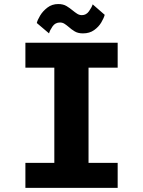

<svg xmlns="http://www.w3.org/2000/svg" viewBox="-20 -906 690 926"><path d="M102.5 0V-120.5H242V-579.5H102.5V-700H547.5V-579.5H407V-120.5H547.5V0ZM380 -745Q356 -745 340 -754.8Q324 -764.5 312 -775.5Q301.5 -784.5 291.5 -791Q281.5 -797.5 269.5 -797.5Q246.5 -797.5 233.5 -778.8Q220.5 -760 216.5 -745L157.5 -795Q160.5 -809 173.5 -830.8Q186.5 -852.5 208.8 -869.5Q231 -886.5 261 -886.5Q284.5 -886.5 300.8 -876.8Q317 -867 330 -856Q341.5 -846.5 352 -839.8Q362.5 -833 375 -833Q396 -833 409.2 -851.8Q422.5 -870.5 427 -885L485 -834.5Q481 -819 468.5 -797.8Q456 -776.5 434 -760.8Q412 -745 380 -745Z"/></svg>

Font: Trispace
Style: Bold
Weight: 700
Designer: Tyler Finck
Foundry: Etcetera Type Company
Version: Version 1.210; ttfautohint (v1.8.3)